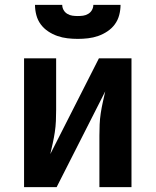

<svg xmlns="http://www.w3.org/2000/svg" viewBox="-20 -770 640 790"><path d="M79 0V-530H211V-318Q211 -295 210 -272Q209 -249 205.5 -226Q202 -203 197 -180.5Q192 -158 187 -136L387 -530H521V0H389V-212Q389 -235 390 -258Q391 -281 394.5 -304Q398 -327 403 -349.5Q408 -372 413 -394L213 0ZM300 -610Q279 -610 257.5 -612.5Q236 -615 216 -622Q196 -629 178 -641Q160 -653 147.5 -670Q135 -687 129.5 -708Q124 -729 124 -750H236Q236 -739 241.5 -729Q247 -719 257 -713Q267 -707 278 -705.5Q289 -704 300 -704Q311 -704 322 -705.5Q333 -707 343 -713Q353 -719 358.5 -729Q364 -739 364 -750H476Q476 -729 470.5 -708Q465 -687 452.5 -670Q440 -653 422 -641Q404 -629 384 -622Q364 -615 342.5 -612.5Q321 -610 300 -610Z"/></svg>

Font: Iosevka Curly XBdEx
Style: Regular
Weight: 800
Width: 7
Monospace: yes
Designer: Belleve Invis
Foundry: Belleve Invis
Version: Version 11.1.0; ttfautohint (v1.8.3)